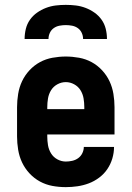

<svg xmlns="http://www.w3.org/2000/svg" viewBox="-20 -760 540 788"><path d="M250 8Q222 8 195 3Q168 -2 144 -15Q120 -28 101 -48.5Q82 -69 70.5 -93.5Q59 -118 54.5 -145.5Q50 -173 50 -200V-320Q50 -347 54.5 -374.5Q59 -402 70.5 -426.5Q82 -451 101 -471.5Q120 -492 144 -505Q168 -518 195.5 -523Q223 -528 250 -528Q277 -528 304.5 -523Q332 -518 356 -505Q380 -492 399 -471.5Q418 -451 429.5 -426.5Q441 -402 445.5 -374.5Q450 -347 450 -320V-208H174V-200Q174 -182 177 -164Q180 -146 189.5 -130.5Q199 -115 215.5 -106Q232 -97 250 -97Q263 -97 276.5 -100Q290 -103 301 -111Q312 -119 318 -131.5Q324 -144 324 -157H448Q448 -133 441 -109.5Q434 -86 420.5 -66Q407 -46 387 -31Q367 -16 344.5 -7.5Q322 1 298 4.5Q274 8 250 8ZM174 -312H326V-320Q326 -338 323 -356Q320 -374 310.5 -389.5Q301 -405 284.5 -414Q268 -423 250 -423Q232 -423 215.5 -414Q199 -405 189.5 -389.5Q180 -374 177 -356Q174 -338 174 -320ZM81 -600Q81 -621 86 -641.5Q91 -662 103 -679Q115 -696 132 -708Q149 -720 168.5 -727.5Q188 -735 208.5 -737.5Q229 -740 250 -740Q271 -740 291.5 -737.5Q312 -735 331.5 -727.5Q351 -720 368 -708Q385 -696 397 -679Q409 -662 414 -641.5Q419 -621 419 -600H321Q321 -613 315.5 -625Q310 -637 299.5 -644.5Q289 -652 276 -654.5Q263 -657 250 -657Q237 -657 224 -654.5Q211 -652 200.5 -644.5Q190 -637 184.5 -625Q179 -613 179 -600Z"/></svg>

Font: Iosevka Term Curly Extrabold
Style: Regular
Weight: 800
Designer: Belleve Invis
Foundry: Belleve Invis
Version: Version 32.3.0